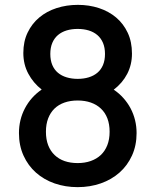

<svg xmlns="http://www.w3.org/2000/svg" viewBox="-20 -755 640 790"><path d="M299.5 15Q249 15 205 -0.2Q161 -15.5 128.2 -44.5Q95.5 -73.5 76.8 -114.8Q58 -156 58 -207.5Q58 -262.5 82.5 -309.2Q107 -356 151.5 -386.5Q117 -413.5 96.5 -451.8Q76 -490 76 -537Q76 -584.5 93.8 -621.2Q111.5 -658 141.8 -683.2Q172 -708.5 213 -721.8Q254 -735 300.5 -735Q346.5 -735 387 -721.8Q427.5 -708.5 457.8 -683Q488 -657.5 505.5 -620.2Q523 -583 523 -534.5Q523 -489 503.5 -451.2Q484 -413.5 448 -386Q470.5 -371 488 -351.2Q505.5 -331.5 517.5 -308.8Q529.5 -286 535.8 -260.2Q542 -234.5 542 -207.5Q542 -156.5 523.2 -115.2Q504.5 -74 471.8 -45Q439 -16 394.8 -0.5Q350.5 15 299.5 15ZM299.5 -430.5Q324.5 -430.5 345 -436.8Q365.5 -443 380.5 -455.5Q395.5 -468 403.8 -487.5Q412 -507 412 -533Q412 -559 403.8 -578.5Q395.5 -598 380.5 -610.8Q365.5 -623.5 344.8 -629.8Q324 -636 299.5 -636Q275 -636 254.2 -629.8Q233.5 -623.5 218.5 -610.8Q203.5 -598 195.2 -578.5Q187 -559 187 -533Q187 -507 195.2 -487.5Q203.5 -468 218.5 -455.5Q233.5 -443 254.2 -436.8Q275 -430.5 299.5 -430.5ZM299.5 -84Q329 -84 353.2 -92.5Q377.5 -101 394.8 -117.2Q412 -133.5 421.5 -157.5Q431 -181.5 431 -213Q431 -244 421.8 -268Q412.5 -292 395.2 -308.2Q378 -324.5 353.8 -333Q329.5 -341.5 299.5 -341.5Q269.5 -341.5 245.2 -333Q221 -324.5 204.2 -308.2Q187.5 -292 178.2 -268Q169 -244 169 -213Q169 -181.5 178.2 -157.5Q187.5 -133.5 204.8 -117Q222 -100.5 246 -92.2Q270 -84 299.5 -84Z"/></svg>

Font: Cns Manrope SemBd
Style: Regular
Weight: 600
Designer: Mikhail Sharanda
Foundry: Mikhail Sharanda
Version: Version 4.504